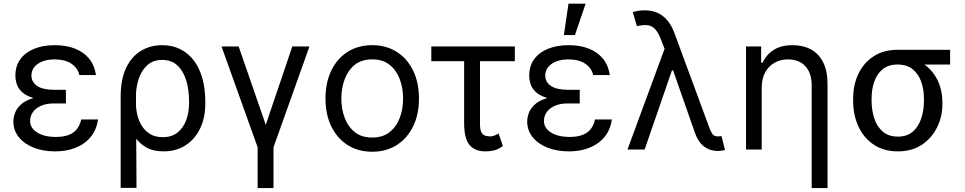

<svg xmlns="http://www.w3.org/2000/svg" viewBox="-20 -792 5111 1017"><path d="M255.9 -284.2H329.1V-244.1H264.6Q226.1 -244.1 198 -231.9Q169.9 -219.7 154.8 -199Q139.6 -178.2 139.6 -152.3Q139.2 -113.8 176.5 -90.3Q213.9 -66.9 275.4 -66.4Q335 -66.9 367.4 -89.6Q399.9 -112.3 410.2 -159.2H499Q494.1 -120.6 476.3 -89.6Q458.5 -58.6 429 -36.4Q399.4 -14.2 359.6 -2.2Q319.8 9.8 271.5 9.8Q208 9.8 158.2 -10Q108.4 -29.8 79.8 -65.2Q51.3 -100.6 50.8 -147.5Q50.8 -169.4 59.3 -193.1Q67.9 -216.8 89.8 -237.5Q111.8 -258.3 152.1 -271.2Q192.4 -284.2 255.9 -284.2ZM329.1 -261.7H255.9Q193.4 -261.7 154.8 -273.7Q116.2 -285.6 95.9 -304.9Q75.7 -324.2 68.6 -347.2Q61.5 -370.1 61.5 -391.6Q61.5 -442.4 87.6 -478.3Q113.8 -514.2 160.6 -533.4Q207.5 -552.7 269.5 -552.7Q332 -552.7 378.7 -533.9Q425.3 -515.1 453.4 -479.7Q481.4 -444.3 488.3 -394.5H400.4Q391.6 -432.1 358.2 -454.6Q324.7 -477.1 269.5 -477.5Q213.4 -477.1 179.9 -453.4Q146.5 -429.7 146.5 -391.6Q146.5 -357.9 175.8 -337.4Q205.1 -316.9 264.6 -316.4H329.1Z M619.1 203.1V-280.3Q619.1 -371.6 647.9 -432.1Q676.8 -492.7 726.6 -522.7Q776.4 -552.7 838.9 -552.7Q892.6 -552.7 935.1 -531.5Q977.5 -510.3 1007.1 -470.9Q1036.6 -431.6 1052 -376.7Q1067.4 -321.8 1067.4 -253.9V-244.1Q1067.9 -170.4 1040.8 -113Q1013.7 -55.7 963.9 -22.9Q914.1 9.8 845.7 9.8Q790.5 9.8 752.7 -12.2Q714.8 -34.2 689.2 -74.7Q663.6 -115.2 644.5 -170.9L700.2 -240.2Q700.2 -214.8 707 -184.6Q713.9 -154.3 730.2 -127.2Q746.6 -100.1 773.9 -82.8Q801.3 -65.4 841.8 -65.4Q889.6 -65.4 920.4 -90.1Q951.2 -114.7 966.3 -155.5Q981.4 -196.3 981.4 -244.1V-253.9Q981.4 -316.9 966.1 -366.7Q950.7 -416.5 919.4 -445.6Q888.2 -474.6 838.9 -474.6Q789.6 -474.6 758.8 -445.6Q728 -416.5 713.9 -372.1Q699.7 -327.6 700.2 -281.2L703.1 203.1Z M1153.3 -545.9H1244.1L1387.7 -130.9L1528.3 -545.9H1619.1L1428.7 -11.7V204.1H1344.7V-11.7Z M1951.2 11.7Q1877.4 11.7 1821.8 -23.4Q1766.1 -58.6 1735.1 -122.1Q1704.1 -185.5 1704.1 -269.5Q1704.1 -355 1735.1 -418.7Q1766.1 -482.4 1821.8 -517.6Q1877.4 -552.7 1951.2 -552.7Q2025.4 -552.7 2081.1 -517.6Q2136.7 -482.4 2168 -418.7Q2199.2 -355 2199.2 -269.5Q2199.2 -185.5 2168 -122.1Q2136.7 -58.6 2081.1 -23.4Q2025.4 11.7 1951.2 11.7ZM1951.2 -63.5Q2007.8 -63.5 2043.9 -92.3Q2080.1 -121.1 2097.7 -168.2Q2115.2 -215.3 2115.2 -269.5Q2115.2 -324.7 2097.7 -372.1Q2080.1 -419.4 2043.9 -448.5Q2007.8 -477.5 1951.2 -477.5Q1895 -477.5 1859.1 -448.5Q1823.2 -419.4 1805.7 -372.1Q1788.1 -324.7 1788.1 -269.5Q1788.1 -215.3 1805.7 -168.2Q1823.2 -121.1 1859.1 -92.3Q1895 -63.5 1951.2 -63.5Z M2707 -545.9V-467.8H2264.6V-545.9ZM2438.5 -545.9H2522.5V-131.8Q2522.9 -101.1 2531.7 -88.1Q2540.5 -75.2 2553.2 -72.5Q2565.9 -69.8 2577.1 -69.3Q2589.8 -69.8 2601.6 -75Q2613.3 -80.1 2621.1 -85L2643.6 -18.6Q2619.1 -0.5 2596.9 4.6Q2574.7 9.8 2550.8 9.8Q2495.6 9.8 2467.3 -23.9Q2439 -57.6 2438.5 -136.7Z M2977.5 -284.2H3050.8V-244.1H2986.3Q2947.8 -244.1 2919.7 -231.9Q2891.6 -219.7 2876.5 -199Q2861.3 -178.2 2861.3 -152.3Q2860.8 -113.8 2898.2 -90.3Q2935.5 -66.9 2997.1 -66.4Q3056.6 -66.9 3089.1 -89.6Q3121.6 -112.3 3131.8 -159.2H3220.7Q3215.8 -120.6 3198 -89.6Q3180.2 -58.6 3150.6 -36.4Q3121.1 -14.2 3081.3 -2.2Q3041.5 9.8 2993.2 9.8Q2929.7 9.8 2879.9 -10Q2830.1 -29.8 2801.5 -65.2Q2772.9 -100.6 2772.5 -147.5Q2772.5 -169.4 2781 -193.1Q2789.6 -216.8 2811.5 -237.5Q2833.5 -258.3 2873.8 -271.2Q2914.1 -284.2 2977.5 -284.2ZM3050.8 -261.7H2977.5Q2915 -261.7 2876.5 -273.7Q2837.9 -285.6 2817.6 -304.9Q2797.4 -324.2 2790.3 -347.2Q2783.2 -370.1 2783.2 -391.6Q2783.2 -442.4 2809.3 -478.3Q2835.4 -514.2 2882.3 -533.4Q2929.2 -552.7 2991.2 -552.7Q3053.7 -552.7 3100.3 -533.9Q3147 -515.1 3175 -479.7Q3203.1 -444.3 3210 -394.5H3122.1Q3113.3 -432.1 3079.8 -454.6Q3046.4 -477.1 2991.2 -477.5Q2935.1 -477.1 2901.6 -453.4Q2868.2 -429.7 2868.2 -391.6Q2868.2 -357.9 2897.5 -337.4Q2926.8 -316.9 2986.3 -316.4H3050.8ZM2966.8 -606.4 2991.2 -772.5H3082L3025.4 -606.4Z M3781.2 7.8Q3739.7 7.3 3708.5 -16.6Q3677.2 -40.5 3660.2 -90.8L3529.3 -464.8L3503.9 -524.4L3482.4 -579.1Q3468.3 -617.2 3451.7 -636Q3435.1 -654.8 3411.6 -658.2Q3388.2 -661.6 3353.5 -653.3L3332 -727.5Q3338.4 -730 3355.2 -733.6Q3372.1 -737.3 3393.6 -737.3Q3451.7 -737.3 3491.2 -706.8Q3530.8 -676.3 3553.7 -613.3L3739.3 -110.4Q3744.6 -96.7 3752.9 -83.3Q3761.2 -69.8 3782.2 -69.3Q3793.9 -70.3 3801.8 -71.3L3820.3 2.9Q3810.1 4.9 3800.3 6.3Q3790.5 7.8 3781.2 7.8ZM3303.7 0 3516.6 -578.1 3550.8 -418.9H3539.1L3394.5 0Z M4014.6 -328.1V0H3931.6V-545.9H4011.7V-460H4019.5Q4038.6 -502 4077.6 -527.3Q4116.7 -552.7 4178.7 -552.7Q4233.9 -552.7 4275.4 -530.3Q4316.9 -507.8 4340.1 -462.2Q4363.3 -416.5 4363.3 -346.7V204.1H4279.3V-340.8Q4279.3 -404.8 4246.1 -440.9Q4212.9 -477.1 4154.3 -477.5Q4114.7 -477.5 4083.3 -460Q4051.8 -442.4 4033.4 -409.2Q4015.1 -376 4014.6 -328.1Z M4499 -258.8V-269.5Q4499 -342.8 4527.1 -401.4Q4555.2 -460 4607.9 -494.1Q4660.6 -528.3 4734.4 -528.3Q4750 -526.9 4763.2 -517.6Q4776.4 -508.3 4792.2 -496.3Q4808.1 -484.4 4832 -474.6Q4875.5 -457 4906.7 -424.3Q4938 -391.6 4954.8 -347.2Q4971.7 -302.7 4971.7 -249V-238.3Q4971.7 -174.8 4943.8 -117.9Q4916 -61 4863.5 -25.6Q4811 9.8 4736.3 9.8Q4661.6 9.8 4608.4 -25.6Q4555.2 -61 4527.1 -121.8Q4499 -182.6 4499 -258.8ZM4596.7 -269.5V-258.8Q4596.7 -207.5 4611.1 -164.3Q4625.5 -121.1 4656.2 -94.7Q4687 -68.4 4736.3 -68.4Q4784.7 -68.4 4814.9 -94.7Q4845.2 -121.1 4859.6 -164.3Q4874 -207.5 4874 -258.8V-269.5Q4874 -318.4 4859.4 -359.4Q4844.7 -400.4 4814.2 -425.3Q4783.7 -450.2 4734.4 -450.2Q4686 -450.2 4655.5 -425.3Q4625 -400.4 4610.8 -359.4Q4596.7 -318.4 4596.7 -269.5ZM5012.7 -528.3V-450.2H4734.4V-528.3Z"/></svg>

Font: Inter
Style: Regular
Weight: 400
Designer: Rasmus Andersson
Foundry: rsms
Version: Version 4.000;git-8c9346024